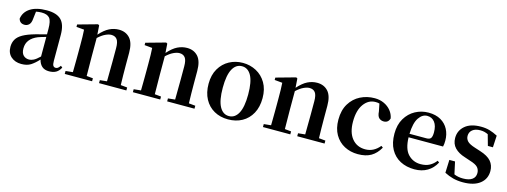

<svg xmlns="http://www.w3.org/2000/svg" viewBox="-15 -1200 4924 1865"><g transform="rotate(15 2447.5 -268.0)"><path d="M465.8 15.1Q420.4 15.1 394 -8.5Q367.7 -32.2 357.9 -74.2Q317.4 -30.3 280.8 -7.1Q244.1 16.1 187 16.1Q124 16.1 83.5 -19.5Q43 -55.2 43 -118.2Q43 -161.1 61.8 -193.6Q80.6 -226.1 124.8 -251.2Q168.9 -276.4 245.1 -297.9L355 -327.1V-380.9Q355 -461.4 331.3 -489.7Q307.6 -518.1 250 -518.1Q225.1 -518.1 194.8 -512.2L186 -439Q183.1 -396.5 164.3 -378.2Q145.5 -359.9 120.1 -359.9Q71.3 -359.9 59.1 -405.8Q68.8 -473.6 129.2 -512.7Q189.5 -551.8 294.9 -551.8Q394.5 -551.8 440.2 -505.6Q485.8 -459.5 485.8 -356V-95.2Q485.8 -59.6 494.6 -46.9Q503.4 -34.2 520 -34.2Q531.2 -34.2 541.3 -40.8Q551.3 -47.4 564.9 -66.9L582 -53.2Q564 -17.1 535.9 -1Q507.8 15.1 465.8 15.1ZM355 -104V-300.8Q332.5 -294.9 312.3 -288.6Q292 -282.2 276.9 -276.9Q223.6 -255.4 196.3 -220.7Q168.9 -186 168.9 -136.2Q168.9 -90.3 191.2 -67.6Q213.4 -44.9 250 -44.9Q270 -44.9 294.2 -56.9Q318.4 -68.8 355 -104Z M1035.2 0H965.8V-29.8L1036.1 -37.1L1038.1 -234.9V-370.1Q1038.1 -433.1 1018.6 -458.5Q999 -483.9 960.9 -483.9Q935.5 -483.9 901.6 -468Q867.7 -452.1 830.1 -417V-234.9L832 -36.1L896 -29.8V0H621.1V-29.8L692.9 -37.1Q693.4 -65.4 693.8 -101.1Q694.3 -136.7 694.6 -172.1Q694.8 -207.5 694.8 -234.9V-310.1Q694.8 -359.4 694.1 -393.3Q693.4 -427.2 690.9 -463.9L612.8 -471.2V-495.1L809.1 -549.8L821.8 -542L828.1 -450.2Q878.4 -506.8 924.6 -529.3Q970.7 -551.8 1020 -551.8Q1088.9 -551.8 1130.4 -505.9Q1171.9 -460 1171.9 -360.8V-234.9Q1171.9 -191.4 1172.6 -135Q1173.3 -78.6 1174.8 -36.1L1240.7 -29.8V0Z M1720.2 0H1650.9V-29.8L1721.2 -37.1L1723.1 -234.9V-370.1Q1723.1 -433.1 1703.6 -458.5Q1684.1 -483.9 1646 -483.9Q1620.6 -483.9 1586.7 -468Q1552.7 -452.1 1515.1 -417V-234.9L1517.1 -36.1L1581.1 -29.8V0H1306.2V-29.8L1377.9 -37.1Q1378.4 -65.4 1378.9 -101.1Q1379.4 -136.7 1379.6 -172.1Q1379.9 -207.5 1379.9 -234.9V-310.1Q1379.9 -359.4 1379.2 -393.3Q1378.4 -427.2 1376 -463.9L1297.9 -471.2V-495.1L1494.1 -549.8L1506.8 -542L1513.2 -450.2Q1563.5 -506.8 1609.6 -529.3Q1655.8 -551.8 1705.1 -551.8Q1773.9 -551.8 1815.4 -505.9Q1856.9 -460 1856.9 -360.8V-234.9Q1856.9 -191.4 1857.7 -135Q1858.4 -78.6 1859.9 -36.1L1925.8 -29.8V0Z M2266.1 16.1Q2186.5 16.1 2125.5 -18.3Q2064.5 -52.7 2029.8 -116.9Q1995.1 -181.2 1995.1 -270Q1995.1 -358.9 2032.2 -422.1Q2069.3 -485.4 2130.9 -518.6Q2192.4 -551.8 2266.1 -551.8Q2339.8 -551.8 2401.9 -518.6Q2463.9 -485.4 2501 -422.4Q2538.1 -359.4 2538.1 -270Q2538.1 -180.2 2502.9 -116Q2467.8 -51.8 2406.5 -17.8Q2345.2 16.1 2266.1 16.1ZM2266.1 -17.1Q2326.7 -17.1 2360.4 -79.6Q2394 -142.1 2394 -268.1Q2394 -394.5 2360.4 -456.3Q2326.7 -518.1 2266.1 -518.1Q2205.6 -518.1 2171.9 -456.3Q2138.2 -394.5 2138.2 -268.1Q2138.2 -142.1 2171.9 -79.6Q2205.6 -17.1 2266.1 -17.1Z M3028.3 0H2959V-29.8L3029.3 -37.1L3031.2 -234.9V-370.1Q3031.2 -433.1 3011.7 -458.5Q2992.2 -483.9 2954.1 -483.9Q2928.7 -483.9 2894.8 -468Q2860.8 -452.1 2823.2 -417V-234.9L2825.2 -36.1L2889.2 -29.8V0H2614.3V-29.8L2686 -37.1Q2686.5 -65.4 2687 -101.1Q2687.5 -136.7 2687.7 -172.1Q2688 -207.5 2688 -234.9V-310.1Q2688 -359.4 2687.3 -393.3Q2686.5 -427.2 2684.1 -463.9L2606 -471.2V-495.1L2802.2 -549.8L2814.9 -542L2821.3 -450.2Q2871.6 -506.8 2917.7 -529.3Q2963.9 -551.8 3013.2 -551.8Q3082 -551.8 3123.5 -505.9Q3165 -460 3165 -360.8V-234.9Q3165 -191.4 3165.8 -135Q3166.5 -78.6 3168 -36.1L3233.9 -29.8V0Z M3571.3 16.1Q3496.1 16.1 3435.3 -16.1Q3374.5 -48.3 3338.9 -109.9Q3303.2 -171.4 3303.2 -259.8Q3303.2 -355 3343 -420.2Q3382.8 -485.4 3448.5 -518.6Q3514.2 -551.8 3592.3 -551.8Q3643.6 -551.8 3685.8 -532.2Q3728 -512.7 3755.6 -478.8Q3783.2 -444.8 3791 -401.9Q3778.3 -356 3732.4 -356Q3704.6 -356 3685.3 -373.5Q3666 -391.1 3663.1 -437L3647.9 -513.2Q3638.7 -516.1 3628.7 -517.1Q3618.7 -518.1 3608.4 -518.1Q3537.6 -518.1 3491.5 -454.6Q3445.3 -391.1 3445.3 -277.8Q3445.3 -168.5 3495.1 -108.2Q3544.9 -47.9 3628.4 -47.9Q3672.4 -47.9 3708.5 -66.9Q3744.6 -85.9 3772.9 -121.1L3791 -107.9Q3755.4 -44.9 3703.4 -14.4Q3651.4 16.1 3571.3 16.1Z M4140.1 16.1Q4059.1 16.1 3996.8 -16.6Q3934.6 -49.3 3899.4 -112.8Q3864.3 -176.3 3864.3 -269Q3864.3 -358.9 3901.9 -422.1Q3939.5 -485.4 4000.7 -518.6Q4062 -551.8 4133.3 -551.8Q4206.5 -551.8 4257.1 -522.5Q4307.6 -493.2 4333.5 -443.1Q4359.4 -393.1 4359.4 -331.1Q4359.4 -312 4357.9 -297.9Q4356.4 -283.7 4353 -270H4006.3Q4009.3 -152.3 4059.8 -100.1Q4110.4 -47.9 4185.1 -47.9Q4238.3 -47.9 4275.1 -67.9Q4312 -87.9 4338.4 -123L4356.4 -109.9Q4324.7 -49.3 4269.5 -16.6Q4214.4 16.1 4140.1 16.1ZM4006.3 -305.2H4177.2Q4209.5 -305.2 4220.9 -322.3Q4232.4 -339.4 4232.4 -379.9Q4232.4 -445.8 4204.3 -481.9Q4176.3 -518.1 4128.4 -518.1Q4080.1 -518.1 4044.9 -466.6Q4009.8 -415 4006.3 -305.2Z M4627.9 16.1Q4573.2 16.1 4528.6 4.4Q4483.9 -7.3 4440.9 -29.8L4445.8 -160.2H4502.9L4529.8 -37.1Q4550.3 -28.8 4571.5 -24.4Q4592.8 -20 4619.1 -20Q4679.2 -20 4710.7 -42.5Q4742.2 -64.9 4742.2 -106.9Q4742.2 -140.1 4721.7 -163.6Q4701.2 -187 4641.1 -205.1L4585 -224.1Q4519.5 -244.1 4482.2 -282.7Q4444.8 -321.3 4444.8 -381.8Q4444.8 -455.6 4500.7 -503.7Q4556.6 -551.8 4660.2 -551.8Q4709 -551.8 4748 -540.3Q4787.1 -528.8 4829.1 -506.8L4822.8 -388.2H4772L4741.2 -498Q4722.2 -506.8 4703.9 -511.5Q4685.5 -516.1 4663.1 -516.1Q4612.8 -516.1 4584.5 -493.2Q4556.2 -470.2 4556.2 -432.1Q4556.2 -401.9 4577.1 -379.4Q4598.1 -356.9 4655.8 -338.9L4711.9 -320.8Q4790 -296.4 4824.5 -256.3Q4858.9 -216.3 4858.9 -158.2Q4858.9 -78.6 4798.6 -31.2Q4738.3 16.1 4627.9 16.1Z"/></g></svg>

Font: Source Han Serif TW
Style: Bold
Weight: 700
Designer: Ryoko NISHIZUKA Ë•øÂ°öÊ∂ºÂ≠ê (kana & ideographs); Frank Grie√ühammer (Latin, Greek & Cyrillic); Wenlong ZHANG Âº†ÊñáÈæô 
Foundry: Adobe
Version: Version 2.003;hotconv 1.1.1;makeotfexe 2.6.0